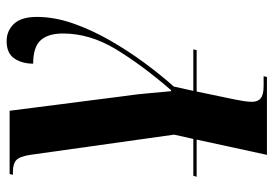

<svg xmlns="http://www.w3.org/2000/svg" viewBox="-143 -442 825 579"><g transform="rotate(-90 269.5 -152.5)"><path d="M26 28 29 18H140L153 -40L92 -474Q87 -506 76 -516Q65 -526 42 -526H32L34 -536H225L269 -192Q275 -151 278 -115Q281 -79 284 -49H287Q363 -137 410.5 -215.5Q458 -294 458 -375Q458 -420 437.5 -442.5Q417 -465 367 -465Q367 -498 382.5 -521.5Q398 -545 435 -545Q466 -545 487 -523Q508 -501 508 -454Q508 -401 488.5 -345Q469 -289 437.5 -234Q406 -179 369.5 -129.5Q333 -80 298 -41L285 18H410L408 28H283L259 143Q256 158 254 171Q252 184 252 195Q252 213 263 221.5Q274 230 300 230H329L327 240H92L138 28Z"/></g></svg>

Font: Noto Serif Display SemiCondensed
Style: Bold Italic
Weight: 700
Width: 4
Italic angle: -12°
Designer: Monotype Design Team
Foundry: Monotype Imaging Inc.
Version: Version 2.009